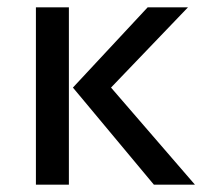

<svg xmlns="http://www.w3.org/2000/svg" viewBox="-20 -504 554 524"><path d="M78 -484H168V0H78ZM179 -265 383 -484H493L283 -265L512 0H400Z"/></svg>

Font: Play
Style: Regular
Weight: 400
Designer: Jonas Hecksher (Cyrillic expansion: Cyreal)
Foundry: Jonas Hecksher, Playtype, e-types AS
Version: Version 2.101; ttfautohint (v1.5.65-e2d9)